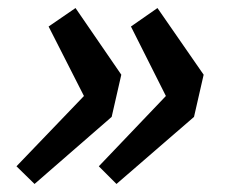

<svg xmlns="http://www.w3.org/2000/svg" viewBox="-20 -525 569 478"><path d="M21 -111 189 -286 101 -459 168 -505 282 -339 258 -234 66 -67ZM226 -111 393 -286 306 -459 372 -505 487 -339 463 -234 270 -67Z"/></svg>

Font: KaiGen Gothic CN Bold
Style: Bold
Weight: 700
Designer: Ryoko NISHIZUKA  (kana & ideographs); Paul D. Hunt (Latin, Greek & Cyrillic); Wenlong ZHANG  (bopomofo); Sandoll Communi
Foundry: Adobe Systems Incorporated
Version: Version 1.002.20150501